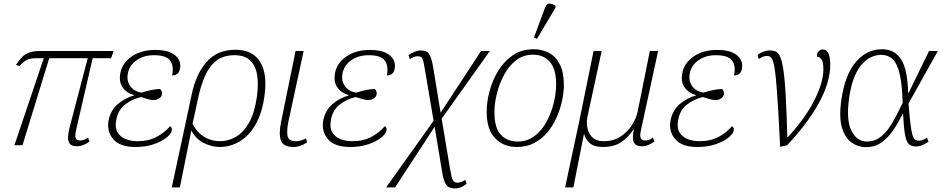

<svg xmlns="http://www.w3.org/2000/svg" viewBox="-20 -826 5354 1092"><path d="M62 0 229 -495H189Q152 -495 132.5 -485Q113 -475 90 -450L71 -457Q87 -482 103.5 -499.5Q120 -517 144.5 -526.5Q169 -536 209 -536H626L612 -495H507L414 -92Q405 -53 410.5 -40Q416 -27 436 -27Q448 -27 460 -32Q472 -37 481 -43L489 -21Q468 -6 450.5 0Q433 6 419 6Q388 6 377 -8Q366 -22 367 -46Q368 -70 375 -98L479 -495H260L108 0Z M751 10Q663 10 625 -33.5Q587 -77 597 -138Q608 -198 649.5 -233.5Q691 -269 742 -283V-285Q697 -299 676.5 -330.5Q656 -362 664 -408Q674 -466 728 -504Q782 -542 863 -542Q919 -542 951.5 -526.5Q984 -511 996.5 -487Q1009 -463 1004 -437Q1000 -414 988 -405.5Q976 -397 959 -397Q970 -450 948 -481Q926 -512 856 -512Q796 -512 755.5 -482.5Q715 -453 707 -408Q699 -366 721 -336Q743 -306 784 -299Q815 -309 841 -314Q867 -319 890 -320Q904 -307 901 -289Q898 -274 884 -265.5Q870 -257 855 -257Q836 -257 821.5 -262Q807 -267 782 -274Q733 -263 692 -232Q651 -201 641 -143Q633 -101 648 -74.5Q663 -48 693.5 -35.5Q724 -23 763 -23Q826 -23 872 -48Q918 -73 947 -108Q952 -105 955.5 -99.5Q959 -94 957 -83Q954 -65 926.5 -43Q899 -21 853.5 -5.5Q808 10 751 10Z M1070 -287Q1094 -404 1154.5 -473.5Q1215 -543 1320 -543Q1416 -543 1459 -475Q1502 -407 1484 -279Q1470 -180 1432.5 -116Q1395 -52 1342 -21Q1289 10 1230 10Q1186 10 1140.5 -12Q1095 -34 1069 -83H1068L1003 240H957L1022 -63ZM1232 -23Q1279 -23 1322 -48Q1365 -73 1396.5 -128.5Q1428 -184 1441 -275Q1451 -345 1442.5 -398.5Q1434 -452 1403 -482Q1372 -512 1314 -512Q1250 -512 1210 -480.5Q1170 -449 1146 -394Q1122 -339 1107 -269L1075 -121Q1104 -69 1144 -46Q1184 -23 1232 -23Z M1650 10Q1591 10 1577.5 -27Q1564 -64 1580 -139L1661 -536H1707L1621 -138Q1610 -87 1615 -55Q1620 -23 1662 -23Q1677 -23 1690.5 -26.5Q1704 -30 1720 -39L1727 -17Q1690 10 1650 10Z M1972 10Q1884 10 1846 -33.5Q1808 -77 1818 -138Q1829 -198 1870.5 -233.5Q1912 -269 1963 -283V-285Q1918 -299 1897.5 -330.5Q1877 -362 1885 -408Q1895 -466 1949 -504Q2003 -542 2084 -542Q2140 -542 2172.5 -526.5Q2205 -511 2217.5 -487Q2230 -463 2225 -437Q2221 -414 2209 -405.5Q2197 -397 2180 -397Q2191 -450 2169 -481Q2147 -512 2077 -512Q2017 -512 1976.5 -482.5Q1936 -453 1928 -408Q1920 -366 1942 -336Q1964 -306 2005 -299Q2036 -309 2062 -314Q2088 -319 2111 -320Q2125 -307 2122 -289Q2119 -274 2105 -265.5Q2091 -257 2076 -257Q2057 -257 2042.5 -262Q2028 -267 2003 -274Q1954 -263 1913 -232Q1872 -201 1862 -143Q1854 -101 1869 -74.5Q1884 -48 1914.5 -35.5Q1945 -23 1984 -23Q2047 -23 2093 -48Q2139 -73 2168 -108Q2173 -105 2176.5 -99.5Q2180 -94 2178 -83Q2175 -65 2147.5 -43Q2120 -21 2074.5 -5.5Q2029 10 1972 10Z M2176 240 2446 -139 2397 -429Q2389 -478 2383 -492Q2377 -506 2356 -506Q2346 -506 2335 -502.5Q2324 -499 2311 -490L2303 -512Q2319 -524 2337.5 -531.5Q2356 -539 2373 -539Q2408 -539 2421 -518.5Q2434 -498 2443 -447L2486 -185L2716 -536H2766L2492 -151L2540 137Q2548 185 2556 199Q2564 213 2582 213Q2591 213 2603 209Q2615 205 2626 197L2634 219Q2601 246 2570 246Q2533 246 2518 225.5Q2503 205 2495 154L2452 -105L2227 240Z M2920 10Q2845 10 2796.5 -39Q2748 -88 2748 -191Q2748 -246 2764.5 -308Q2781 -370 2814 -424Q2847 -478 2897 -512Q2947 -546 3016 -546Q3063 -546 3102 -525.5Q3141 -505 3164 -460Q3187 -415 3187 -342Q3187 -300 3176.5 -252Q3166 -204 3145.5 -157.5Q3125 -111 3093 -73Q3061 -35 3018 -12.5Q2975 10 2920 10ZM2924 -21Q2979 -21 3020.5 -52.5Q3062 -84 3089 -134.5Q3116 -185 3129.5 -241.5Q3143 -298 3143 -347Q3143 -433 3107.5 -474Q3072 -515 3011 -515Q2957 -515 2916.5 -484Q2876 -453 2848.5 -403Q2821 -353 2806.5 -296Q2792 -239 2792 -188Q2792 -98 2828.5 -59.5Q2865 -21 2924 -21ZM3034 -605 3017 -613 3081 -785Q3090 -807 3107.5 -805.5Q3125 -804 3140 -792L3138 -780Z M3194 240 3274 -134 3356 -536H3402L3322 -166Q3310 -108 3333 -65.5Q3356 -23 3415 -23Q3468 -23 3508 -48.5Q3548 -74 3573.5 -113.5Q3599 -153 3607 -193L3676 -536H3723L3624 -79Q3613 -27 3649 -27Q3658 -27 3669 -30Q3680 -33 3694 -43L3702 -21Q3665 6 3632 6Q3596 6 3585 -16Q3574 -38 3585 -90H3583Q3551 -42 3510.5 -16Q3470 10 3410 10Q3357 10 3332.5 -13.5Q3308 -37 3303 -63H3301L3241 240Z M3947 10Q3859 10 3821 -33.5Q3783 -77 3793 -138Q3804 -198 3845.5 -233.5Q3887 -269 3938 -283V-285Q3893 -299 3872.5 -330.5Q3852 -362 3860 -408Q3870 -466 3924 -504Q3978 -542 4059 -542Q4115 -542 4147.5 -526.5Q4180 -511 4192.5 -487Q4205 -463 4200 -437Q4196 -414 4184 -405.5Q4172 -397 4155 -397Q4166 -450 4144 -481Q4122 -512 4052 -512Q3992 -512 3951.5 -482.5Q3911 -453 3903 -408Q3895 -366 3917 -336Q3939 -306 3980 -299Q4011 -309 4037 -314Q4063 -319 4086 -320Q4100 -307 4097 -289Q4094 -274 4080 -265.5Q4066 -257 4051 -257Q4032 -257 4017.5 -262Q4003 -267 3978 -274Q3929 -263 3888 -232Q3847 -201 3837 -143Q3829 -101 3844 -74.5Q3859 -48 3889.5 -35.5Q3920 -23 3959 -23Q4022 -23 4068 -48Q4114 -73 4143 -108Q4148 -105 4151.5 -99.5Q4155 -94 4153 -83Q4150 -65 4122.5 -43Q4095 -21 4049.5 -5.5Q4004 10 3947 10Z M4289 -514Q4303 -525 4321.5 -532Q4340 -539 4359 -539Q4379 -539 4393.5 -532Q4408 -525 4418.5 -500Q4429 -475 4436.5 -422Q4444 -369 4449 -277.5Q4454 -186 4458 -46H4461Q4561 -155 4612 -256.5Q4663 -358 4663 -431Q4663 -475 4651.5 -489.5Q4640 -504 4626 -504Q4626 -524 4636.5 -534.5Q4647 -545 4659 -545Q4702 -545 4702 -459Q4702 -359 4639 -243Q4576 -127 4457 0L4417 9Q4410 -137 4404 -232Q4398 -327 4392.5 -383Q4387 -439 4380 -465.5Q4373 -492 4364 -500Q4355 -508 4343 -508Q4330 -508 4318.5 -503Q4307 -498 4295 -490Z M4906 11Q4862 11 4824.5 -14.5Q4787 -40 4769 -98.5Q4751 -157 4765 -257Q4786 -402 4848 -474Q4910 -546 4996 -546Q5069 -546 5105.5 -487.5Q5142 -429 5145 -298H5148L5264 -536H5314L5147 -237Q5153 -166 5158 -124Q5163 -82 5169 -60.5Q5175 -39 5184 -32.5Q5193 -26 5207 -26Q5230 -26 5252 -43L5261 -20Q5248 -11 5229 -2Q5210 7 5189 7Q5163 7 5148.5 -7Q5134 -21 5127 -61.5Q5120 -102 5116 -181H5115Q5093 -135 5064 -91Q5035 -47 4996.5 -18Q4958 11 4906 11ZM4910 -21Q4949 -21 4978.5 -40.5Q5008 -60 5031.5 -92Q5055 -124 5075 -163Q5095 -202 5114 -241Q5111 -343 5097.5 -402.5Q5084 -462 5058 -488Q5032 -514 4990 -514Q4969 -514 4943 -504.5Q4917 -495 4890 -469Q4863 -443 4841.5 -394Q4820 -345 4809 -266Q4792 -142 4823 -81.5Q4854 -21 4910 -21Z"/></svg>

Font: Noto Serif ExtraLight
Style: Italic
Weight: 200
Italic angle: -12°
Designer: Monotype Design Team
Foundry: Monotype Imaging Inc.
Version: Version 2.014; ttfautohint (v1.8.4.7-5d5b)